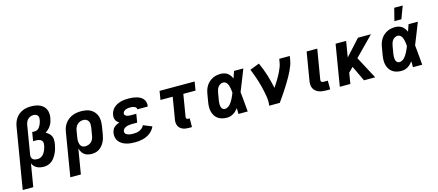

<svg xmlns="http://www.w3.org/2000/svg" viewBox="-75 -1441 5336 2338"><g transform="rotate(-15 2593.5 -271.5)"><path d="M-13 215 114 -549Q118 -575 127.5 -601.5Q137 -628 152.5 -651Q168 -674 190 -692.5Q212 -711 238 -722.5Q264 -734 291 -738.5Q318 -743 344 -743Q373 -743 400.5 -739Q428 -735 453 -724.5Q478 -714 498 -696Q518 -678 529 -654Q540 -630 542 -602Q544 -574 539 -545Q535 -522 527.5 -499.5Q520 -477 507 -456Q494 -435 476 -417.5Q458 -400 437 -387Q458 -377 476 -360.5Q494 -344 504 -322.5Q514 -301 514 -275Q514 -249 510 -224Q505 -197 498 -171Q491 -145 479.5 -120Q468 -95 452.5 -71.5Q437 -48 415.5 -29.5Q394 -11 367.5 -1.5Q341 8 314 8Q291 8 268.5 4Q246 0 226 -10Q206 -20 191 -36.5Q176 -53 168 -73L120 215ZM260 -102Q277 -102 293 -108Q309 -114 322 -125Q335 -136 344.5 -150.5Q354 -165 361 -180.5Q368 -196 372.5 -212Q377 -228 380 -244Q382 -257 382 -269Q382 -281 377.5 -291Q373 -301 364 -308.5Q355 -316 344 -320Q333 -324 321.5 -325.5Q310 -327 298 -327H263L281 -437H316Q329 -437 342 -443Q355 -449 364.5 -459Q374 -469 381 -481.5Q388 -494 393.5 -506.5Q399 -519 402.5 -532Q406 -545 408 -558Q411 -574 409 -589Q407 -604 397.5 -614.5Q388 -625 374 -629Q360 -633 345 -633Q326 -633 307 -625Q288 -617 274.5 -602Q261 -587 254 -568.5Q247 -550 244 -531L185 -175Q182 -158 186.5 -143Q191 -128 202 -118.5Q213 -109 228.5 -105.5Q244 -102 260 -102Z M587 215 678 -334Q682 -361 692 -388Q702 -415 719.5 -438.5Q737 -462 760.5 -480Q784 -498 811 -509Q838 -520 865.5 -524Q893 -528 920 -528Q952 -528 983 -522.5Q1014 -517 1040.5 -502Q1067 -487 1086.5 -463.5Q1106 -440 1115.5 -411Q1125 -382 1125 -350Q1125 -318 1120 -286L1104 -186Q1100 -162 1093 -139Q1086 -116 1074.5 -93.5Q1063 -71 1046.5 -51.5Q1030 -32 1009 -18Q988 -4 963.5 2Q939 8 916 8Q890 8 865.5 2Q841 -4 822 -18.5Q803 -33 791 -54Q779 -75 772 -98L720 215ZM862 -102Q882 -102 902 -109Q922 -116 937.5 -130.5Q953 -145 961.5 -164.5Q970 -184 973 -204L990 -304Q993 -324 992.5 -344.5Q992 -365 983.5 -382Q975 -399 957.5 -408.5Q940 -418 920 -418Q900 -418 880 -411Q860 -404 844.5 -389.5Q829 -375 820 -355.5Q811 -336 808 -316L794 -231Q791 -216 790.5 -201.5Q790 -187 791.5 -173Q793 -159 798 -145.5Q803 -132 811.5 -122Q820 -112 833.5 -107Q847 -102 862 -102Z M1462 8Q1433 8 1404 5Q1375 2 1348.5 -6Q1322 -14 1298.5 -28.5Q1275 -43 1258.5 -64.5Q1242 -86 1236 -114Q1230 -142 1235 -171Q1238 -189 1246 -207Q1254 -225 1268.5 -238Q1283 -251 1300 -260Q1317 -269 1335 -275Q1322 -284 1310.5 -295Q1299 -306 1292.5 -320.5Q1286 -335 1285 -352Q1284 -369 1287 -387Q1291 -410 1303 -432.5Q1315 -455 1334 -472Q1353 -489 1375.5 -500Q1398 -511 1422 -517.5Q1446 -524 1470 -526Q1494 -528 1517 -528Q1543 -528 1567.5 -525.5Q1592 -523 1615.5 -517Q1639 -511 1661 -499.5Q1683 -488 1698 -470.5Q1713 -453 1719.5 -429Q1726 -405 1722 -380L1720 -373H1588L1589 -374Q1591 -388 1581.5 -397Q1572 -406 1560 -410.5Q1548 -415 1535 -416.5Q1522 -418 1508 -418Q1495 -418 1481 -416Q1467 -414 1454 -409Q1441 -404 1430 -393Q1419 -382 1417 -369Q1415 -360 1419 -352Q1423 -344 1429.5 -339Q1436 -334 1444.5 -331Q1453 -328 1462 -326.5Q1471 -325 1479.5 -324.5Q1488 -324 1497 -324H1563L1546 -217H1480Q1469 -217 1457 -216Q1445 -215 1433.5 -213Q1422 -211 1410.5 -207Q1399 -203 1388.5 -196.5Q1378 -190 1371 -179.5Q1364 -169 1362 -158Q1360 -146 1365 -135Q1370 -124 1379.5 -118Q1389 -112 1400 -108Q1411 -104 1422.5 -102Q1434 -100 1446.5 -99.5Q1459 -99 1471 -99Q1490 -99 1509 -102Q1528 -105 1546.5 -113.5Q1565 -122 1580.5 -136Q1596 -150 1604 -169L1713 -125Q1703 -102 1686.5 -81.5Q1670 -61 1649.5 -45.5Q1629 -30 1605.5 -19.5Q1582 -9 1558 -3Q1534 3 1510 5.5Q1486 8 1462 8Z M2176 8H2138Q2118 8 2098.5 5.5Q2079 3 2061.5 -4.5Q2044 -12 2029.5 -24.5Q2015 -37 2007 -54.5Q1999 -72 1997 -92Q1995 -112 1999 -132L2045 -410H1891L1909 -520H2351L2333 -410H2179L2133 -132Q2132 -126 2132.5 -120Q2133 -114 2136.5 -110Q2140 -106 2145.5 -104Q2151 -102 2157 -102H2177Z M2621 8Q2591 8 2562 1.5Q2533 -5 2509 -21Q2485 -37 2469.5 -61Q2454 -85 2446.5 -113.5Q2439 -142 2439.5 -172.5Q2440 -203 2445 -234L2462 -334Q2466 -360 2474.5 -385Q2483 -410 2497.5 -433.5Q2512 -457 2533 -475.5Q2554 -494 2579 -506.5Q2604 -519 2629.5 -523.5Q2655 -528 2681 -528Q2705 -528 2727 -521.5Q2749 -515 2766.5 -502Q2784 -489 2796.5 -471Q2809 -453 2818 -433Q2825 -454 2832.5 -476Q2840 -498 2848 -520H2965Q2938 -453 2912 -385Q2886 -317 2858 -250Q2865 -188 2870 -125Q2875 -62 2881 0H2764Q2764 -18 2764 -36.5Q2764 -55 2763 -74Q2750 -57 2734.5 -41.5Q2719 -26 2700.5 -15Q2682 -4 2661.5 2Q2641 8 2621 8ZM2622 -102Q2640 -102 2657.5 -111.5Q2675 -121 2687.5 -135Q2700 -149 2710.5 -165.5Q2721 -182 2729.5 -199Q2738 -216 2745.5 -233Q2753 -250 2760 -268Q2759 -284 2757 -299.5Q2755 -315 2752 -330.5Q2749 -346 2744.5 -360.5Q2740 -375 2732 -388Q2724 -401 2711 -409.5Q2698 -418 2681 -418Q2664 -418 2646.5 -408.5Q2629 -399 2618 -384Q2607 -369 2601 -351.5Q2595 -334 2592 -316L2575 -216Q2573 -204 2572.5 -192Q2572 -180 2572.5 -168Q2573 -156 2575.5 -144.5Q2578 -133 2584 -123.5Q2590 -114 2600 -108Q2610 -102 2622 -102Z M3152 0Q3157 -33 3155.5 -65Q3154 -97 3148.5 -128Q3143 -159 3136.5 -189Q3130 -219 3122.5 -249.5Q3115 -280 3106 -309.5Q3097 -339 3087 -368Q3077 -397 3066.5 -425.5Q3056 -454 3044 -482L3163 -528Q3200 -449 3226 -364.5Q3252 -280 3270 -193Q3284 -215 3298.5 -237Q3313 -259 3326.5 -281.5Q3340 -304 3352 -326.5Q3364 -349 3375 -372.5Q3386 -396 3395.5 -420Q3405 -444 3409 -468L3418 -520H3551L3542 -468Q3537 -436 3525 -405Q3513 -374 3499 -344Q3485 -314 3468.5 -284.5Q3452 -255 3434.5 -226Q3417 -197 3399 -168.5Q3381 -140 3362.5 -112Q3344 -84 3324.5 -56Q3305 -28 3285 0Z M3921 0H3870Q3846 0 3823 -3Q3800 -6 3778.5 -14Q3757 -22 3740 -36.5Q3723 -51 3713 -70.5Q3703 -90 3701 -113.5Q3699 -137 3703 -161L3763 -520H3897L3834 -143Q3833 -135 3835 -128Q3837 -121 3842 -117Q3847 -113 3854.5 -111.5Q3862 -110 3869 -110H3920Z M4042 0 4128 -520H4261L4228 -320L4410 -520H4574L4339 -281L4488 0H4347L4255 -194L4197 -136L4175 0Z M4821 8Q4791 8 4762 1.5Q4733 -5 4709 -21Q4685 -37 4669.5 -61Q4654 -85 4646.5 -113.5Q4639 -142 4639.5 -172.5Q4640 -203 4645 -234L4662 -334Q4666 -360 4674.5 -385Q4683 -410 4697.5 -433.5Q4712 -457 4733 -475.5Q4754 -494 4779 -506.5Q4804 -519 4829.5 -523.5Q4855 -528 4881 -528Q4905 -528 4927 -521.5Q4949 -515 4966.5 -502Q4984 -489 4996.5 -471Q5009 -453 5018 -433Q5025 -454 5032.5 -476Q5040 -498 5048 -520H5165Q5138 -453 5112 -385Q5086 -317 5058 -250Q5065 -188 5070 -125Q5075 -62 5081 0H4964Q4964 -18 4964 -36.5Q4964 -55 4963 -74Q4950 -57 4934.5 -41.5Q4919 -26 4900.5 -15Q4882 -4 4861.5 2Q4841 8 4821 8ZM4822 -102Q4840 -102 4857.5 -111.5Q4875 -121 4887.5 -135Q4900 -149 4910.5 -165.5Q4921 -182 4929.5 -199Q4938 -216 4945.5 -233Q4953 -250 4960 -268Q4959 -284 4957 -299.5Q4955 -315 4952 -330.5Q4949 -346 4944.5 -360.5Q4940 -375 4932 -388Q4924 -401 4911 -409.5Q4898 -418 4881 -418Q4864 -418 4846.5 -408.5Q4829 -399 4818 -384Q4807 -369 4801 -351.5Q4795 -334 4792 -316L4775 -216Q4773 -204 4772.5 -192Q4772 -180 4772.5 -168Q4773 -156 4775.5 -144.5Q4778 -133 4784 -123.5Q4790 -114 4800 -108Q4810 -102 4822 -102ZM4891 -600 4931 -758H5038L4979 -600Z"/></g></svg>

Font: Iosevka Aile Extrabold
Style: Italic
Weight: 800
Italic angle: -9°
Designer: Belleve Invis
Foundry: Belleve Invis
Version: Version 31.1.0; ttfautohint (v1.8.4)